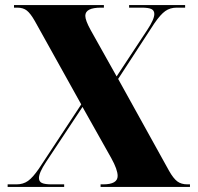

<svg xmlns="http://www.w3.org/2000/svg" viewBox="-20 -734 777 754"><path d="M10 0V-10H45Q71 -10 90 -23.5Q109 -37 133 -72L299 -324L117 -651Q100 -681 85.5 -692.5Q71 -704 48 -704H35V-714H388V-704H377Q315 -704 315 -672Q315 -654 336 -616L438 -434L558 -616Q586 -658 586 -679Q586 -693 574.5 -698.5Q563 -704 536 -704H487V-714H707V-704H674Q648 -704 629 -690.5Q610 -677 586 -642L444 -424L644 -63Q661 -33 676.5 -21.5Q692 -10 716 -10H726V0H375V-10H385Q442 -10 442 -43Q442 -68 417 -113L304 -314L161 -98Q133 -56 133 -35Q133 -21 144.5 -15.5Q156 -10 183 -10H232V0Z"/></svg>

Font: Noto Serif Display SemiCondensed Black
Style: Regular
Weight: 900
Width: 4
Designer: Monotype Design Team
Foundry: Monotype Imaging Inc.
Version: Version 2.009